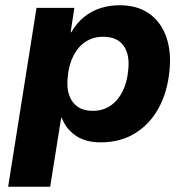

<svg xmlns="http://www.w3.org/2000/svg" viewBox="-20 -531 719 731"><path d="M11 180 119 -501H263L249 -408H251Q273 -445 301.5 -467.5Q330 -490 364 -500.5Q398 -511 435 -511Q504 -511 549 -478.5Q594 -446 613.5 -389Q633 -332 625 -259Q617 -180 584 -119.5Q551 -59 495 -24Q439 11 363 11Q306 11 268.5 -14.5Q231 -40 215 -83H213L171 180ZM333 -109Q372 -109 400.5 -128.5Q429 -148 446.5 -182.5Q464 -217 468 -263Q475 -323 450.5 -357Q426 -391 373 -391Q335 -391 306.5 -372.5Q278 -354 260 -319.5Q242 -285 238 -239Q231 -179 256 -144Q281 -109 333 -109Z"/></svg>

Font: Nunito Sans 8pt ExtraBold
Style: Italic
Weight: 800
Italic angle: -9°
Version: Version 3.101;gftools[0.9.27]